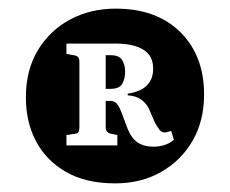

<svg xmlns="http://www.w3.org/2000/svg" viewBox="-20 -805 533 445"><path d="M247 -380Q179 -380 133 -406.5Q87 -433 63.5 -477.5Q40 -522 40 -579Q40 -643 68 -689Q96 -735 143 -760Q190 -785 248 -785Q343 -785 398 -730.5Q453 -676 453 -586Q453 -525 426.5 -479Q400 -433 353.5 -406.5Q307 -380 247 -380ZM335 -465Q349 -465 361.5 -469Q374 -473 383 -481L377 -501Q373 -501 369.5 -499.5Q366 -498 362 -498Q354 -498 349 -505Q344 -512 339 -521L326 -551Q320 -565 307.5 -574Q295 -583 276 -584V-588Q291 -590 304.5 -596Q318 -602 326.5 -614.5Q335 -627 335 -646Q335 -676 312 -690Q289 -704 248 -704H134V-680L151 -677Q158 -676 161 -672.5Q164 -669 164 -662V-511Q164 -504 162.5 -500Q161 -496 154 -495L134 -492V-468H252V-492L237 -495Q230 -497 227.5 -500.5Q225 -504 225 -511V-571H237Q244 -571 249.5 -566Q255 -561 261 -546L276 -506Q285 -484 299.5 -474.5Q314 -465 335 -465ZM225 -599V-677H237Q256 -677 263 -666Q270 -655 270 -639Q270 -623 263.5 -611Q257 -599 235 -599Z"/></svg>

Font: Literata 18pt ExtraBold
Style: Regular
Weight: 800
Designer: Latin by Veronika Burian and Jose Scaglione. Greek by Irene Vlachou. Cyrillic by Vera Evstafieva.
Foundry: TypeTogether
Version: Version 3.103;gftools[0.9.29]